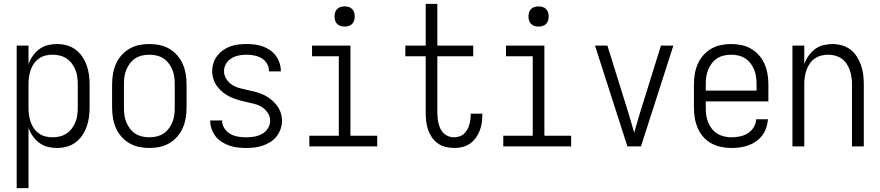

<svg xmlns="http://www.w3.org/2000/svg" viewBox="-20 -755 4540 990"><path d="M66 215V-520H127V-424Q135 -447 149 -467Q163 -487 182.5 -501.5Q202 -516 225.5 -522Q249 -528 273 -528Q299 -528 323.5 -521.5Q348 -515 368.5 -500Q389 -485 403.5 -464Q418 -443 426.5 -419.5Q435 -396 438.5 -370.5Q442 -345 442 -320V-200Q442 -175 438.5 -149.5Q435 -124 426.5 -100.5Q418 -77 403.5 -56Q389 -35 368.5 -20Q348 -5 323.5 1.5Q299 8 273 8Q249 8 225.5 2Q202 -4 182.5 -18.5Q163 -33 149 -53Q135 -73 127 -96V215ZM251 -47Q270 -47 288.5 -51.5Q307 -56 323 -66.5Q339 -77 350.5 -92.5Q362 -108 369 -125.5Q376 -143 378.5 -162Q381 -181 381 -200V-320Q381 -339 378.5 -358Q376 -377 369 -394.5Q362 -412 350.5 -427.5Q339 -443 323 -453.5Q307 -464 288.5 -468.5Q270 -473 251 -473Q232 -473 214 -468.5Q196 -464 180.5 -453Q165 -442 154.5 -426.5Q144 -411 138 -393.5Q132 -376 129.5 -357.5Q127 -339 127 -320V-200Q127 -181 129.5 -162.5Q132 -144 138 -126.5Q144 -109 154.5 -93.5Q165 -78 180.5 -67Q196 -56 214 -51.5Q232 -47 251 -47Z M750 8Q723 8 696.5 2.5Q670 -3 647 -16.5Q624 -30 606 -50.5Q588 -71 577.5 -95.5Q567 -120 562.5 -146.5Q558 -173 558 -200V-320Q558 -347 562.5 -373.5Q567 -400 577.5 -424.5Q588 -449 606 -469.5Q624 -490 647 -503.5Q670 -517 696.5 -522.5Q723 -528 750 -528Q777 -528 803.5 -522.5Q830 -517 853 -503.5Q876 -490 894 -469.5Q912 -449 922.5 -424.5Q933 -400 937.5 -373.5Q942 -347 942 -320V-200Q942 -173 937.5 -146.5Q933 -120 922.5 -95.5Q912 -71 894 -50.5Q876 -30 853 -16.5Q830 -3 803.5 2.5Q777 8 750 8ZM750 -47Q769 -47 788 -51.5Q807 -56 823 -66.5Q839 -77 850.5 -92.5Q862 -108 869 -125.5Q876 -143 878.5 -162Q881 -181 881 -200V-320Q881 -339 878.5 -358Q876 -377 869 -394.5Q862 -412 850.5 -427.5Q839 -443 823 -453.5Q807 -464 788 -468.5Q769 -473 750 -473Q731 -473 712 -468.5Q693 -464 677 -453.5Q661 -443 649.5 -427.5Q638 -412 631 -394.5Q624 -377 621.5 -358Q619 -339 619 -320V-200Q619 -181 621.5 -162Q624 -143 631 -125.5Q638 -108 649.5 -92.5Q661 -77 677 -66.5Q693 -56 712 -51.5Q731 -47 750 -47Z M1249 8Q1227 8 1205.5 5.5Q1184 3 1163.5 -4Q1143 -11 1124.5 -22.5Q1106 -34 1092.5 -51Q1079 -68 1071.5 -89Q1064 -110 1064 -131V-134H1125V-133Q1125 -112 1137 -93.5Q1149 -75 1167.5 -64.5Q1186 -54 1207 -50.5Q1228 -47 1249 -47Q1270 -47 1291 -50.5Q1312 -54 1330.5 -64Q1349 -74 1361 -92.5Q1373 -111 1373 -132Q1373 -154 1361 -172.5Q1349 -191 1331 -202.5Q1313 -214 1291.5 -219.5Q1270 -225 1249 -229.5Q1228 -234 1207.5 -240Q1187 -246 1167.5 -255Q1148 -264 1131 -277.5Q1114 -291 1101 -308Q1088 -325 1081 -346Q1074 -367 1074 -388Q1074 -409 1080.5 -429.5Q1087 -450 1100 -467Q1113 -484 1130.5 -496.5Q1148 -509 1168 -516Q1188 -523 1209 -525.5Q1230 -528 1251 -528Q1272 -528 1293 -525.5Q1314 -523 1334 -516Q1354 -509 1371.5 -497Q1389 -485 1401.5 -468.5Q1414 -452 1421 -431.5Q1428 -411 1428 -390V-387H1367V-389Q1367 -409 1356.5 -427Q1346 -445 1328.5 -455Q1311 -465 1291 -469Q1271 -473 1251 -473Q1231 -473 1211 -469Q1191 -465 1173.5 -454.5Q1156 -444 1145.5 -426Q1135 -408 1135 -388Q1135 -367 1147 -348Q1159 -329 1177 -317.5Q1195 -306 1216 -300.5Q1237 -295 1258 -290.5Q1279 -286 1300 -280.5Q1321 -275 1340.5 -265.5Q1360 -256 1377 -242.5Q1394 -229 1407 -212Q1420 -195 1427 -174.5Q1434 -154 1434 -132Q1434 -110 1426.5 -89Q1419 -68 1405.5 -51Q1392 -34 1373.5 -22.5Q1355 -11 1334.5 -4Q1314 3 1292.5 5.5Q1271 8 1249 8Z M1575 0V-55H1727V-465H1589V-520H1787V-55H1925V0ZM1757 -618Q1746 -618 1736 -621Q1726 -624 1718.5 -631.5Q1711 -639 1708 -649Q1705 -659 1705 -670Q1705 -681 1708 -691Q1711 -701 1718.5 -708.5Q1726 -716 1736 -719Q1746 -722 1757 -722Q1768 -722 1778 -719Q1788 -716 1795.5 -708.5Q1803 -701 1806 -691Q1809 -681 1809 -670Q1809 -659 1806 -649Q1803 -639 1795.5 -631.5Q1788 -624 1778 -621Q1768 -618 1757 -618Z M2321 8Q2299 8 2277 2.5Q2255 -3 2237 -16Q2219 -29 2206.5 -47.5Q2194 -66 2187 -87Q2180 -108 2177.5 -130Q2175 -152 2175 -174V-465H2070V-520H2175V-735H2235V-520H2420V-465H2235V-174Q2235 -160 2236.5 -145.5Q2238 -131 2241.5 -117Q2245 -103 2251.5 -90Q2258 -77 2268.5 -67Q2279 -57 2293 -52Q2307 -47 2321 -47Q2334 -47 2347.5 -51Q2361 -55 2371 -64Q2381 -73 2388 -84.5Q2395 -96 2399 -109Q2403 -122 2405 -135.5Q2407 -149 2407 -162V-169H2467V-159Q2467 -138 2463.5 -117.5Q2460 -97 2452 -77.5Q2444 -58 2431 -41Q2418 -24 2400.5 -12.5Q2383 -1 2362.5 3.5Q2342 8 2321 8Z M2575 0V-55H2727V-465H2589V-520H2787V-55H2925V0ZM2757 -618Q2746 -618 2736 -621Q2726 -624 2718.5 -631.5Q2711 -639 2708 -649Q2705 -659 2705 -670Q2705 -681 2708 -691Q2711 -701 2718.5 -708.5Q2726 -716 2736 -719Q2746 -722 2757 -722Q2768 -722 2778 -719Q2788 -716 2795.5 -708.5Q2803 -701 2806 -691Q2809 -681 2809 -670Q2809 -659 2806 -649Q2803 -639 2795.5 -631.5Q2788 -624 2778 -621Q2768 -618 2757 -618Z M3215 0 3048 -520H3112L3220 -173Q3227 -148 3235 -122.5Q3243 -97 3250 -71Q3257 -97 3265 -122.5Q3273 -148 3280 -173L3388 -520H3452L3285 0Z M3751 8Q3725 8 3698 2.5Q3671 -3 3647.5 -16Q3624 -29 3606 -49.5Q3588 -70 3577.5 -95Q3567 -120 3562.5 -146.5Q3558 -173 3558 -200V-320Q3558 -347 3562.5 -373.5Q3567 -400 3577.5 -424.5Q3588 -449 3606 -469.5Q3624 -490 3647 -503.5Q3670 -517 3696.5 -522.5Q3723 -528 3750 -528Q3777 -528 3803.5 -522.5Q3830 -517 3853 -503.5Q3876 -490 3894 -469.5Q3912 -449 3922.5 -424.5Q3933 -400 3937.5 -373.5Q3942 -347 3942 -320V-232H3619V-200Q3619 -181 3621.5 -162Q3624 -143 3631 -125Q3638 -107 3650 -91.5Q3662 -76 3678.5 -66Q3695 -56 3713.5 -51.5Q3732 -47 3751 -47Q3773 -47 3795 -51.5Q3817 -56 3835.5 -67.5Q3854 -79 3866 -98.5Q3878 -118 3879 -140H3940Q3938 -118 3931 -96.5Q3924 -75 3910.5 -57Q3897 -39 3878.5 -26Q3860 -13 3839 -5.5Q3818 2 3796 5Q3774 8 3751 8ZM3619 -288H3881V-320Q3881 -339 3878.5 -358Q3876 -377 3869 -394.5Q3862 -412 3850.5 -427.5Q3839 -443 3823 -453.5Q3807 -464 3788 -468.5Q3769 -473 3750 -473Q3731 -473 3712 -468.5Q3693 -464 3677 -453.5Q3661 -443 3649.5 -427.5Q3638 -412 3631 -394.5Q3624 -377 3621.5 -358Q3619 -339 3619 -320Z M4066 0V-520H4127V-424Q4135 -447 4149 -467Q4163 -487 4182 -501.5Q4201 -516 4225 -522Q4249 -528 4273 -528Q4297 -528 4321.5 -521Q4346 -514 4365.5 -499Q4385 -484 4398.5 -462.5Q4412 -441 4420 -417.5Q4428 -394 4431 -369.5Q4434 -345 4434 -320V0H4373V-320Q4373 -339 4370.5 -357Q4368 -375 4362 -392.5Q4356 -410 4345.5 -426Q4335 -442 4320 -452.5Q4305 -463 4287 -468Q4269 -473 4250 -473Q4231 -473 4213 -468Q4195 -463 4180 -452.5Q4165 -442 4154.5 -426Q4144 -410 4138 -392.5Q4132 -375 4129.5 -357Q4127 -339 4127 -320V0Z"/></svg>

Font: Iosevka Custom Light
Style: Regular
Weight: 300
Monospace: yes
Designer: Belleve Invis
Foundry: Belleve Invis
Version: Version 27.3.5